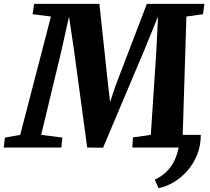

<svg xmlns="http://www.w3.org/2000/svg" viewBox="-62 -763 1084 993"><path d="M-42.5 0 -36.5 -51.5 42.5 -65.5 201.5 -677.5 106.5 -689.5 114.5 -743H452L497.5 -319.5L507.5 -235.5L535.5 -319.5L697.5 -743H995L988 -689.5L902 -677.5L883 -65.5H976.5Q976.5 -9.5 957.5 37.5Q938.5 84.5 906.8 120.5Q875 156.5 836.2 179.5Q797.5 202.5 758 210L738.5 166Q838.5 120.5 862 0H622L626 -52.5L718 -65.5L745.5 -482.5L755.5 -678L685.5 -506.5L471 1L389 0L322 -494.5L295 -677.5L253 -489.5L151 -65.5L260.5 -51.5L255.5 0Z"/></svg>

Font: Merriweather Black
Style: Italic
Weight: 900
Italic angle: -7.8°
Designer: Eben Sorkin
Foundry: Eben Sorkin
Version: Version 2.200;gftools[0.9.31]